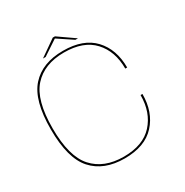

<svg xmlns="http://www.w3.org/2000/svg" viewBox="-177 -913 1018 1059"><g transform="rotate(-30 332.0 -384.0)"><path d="M316 4.5Q445 4.5 511 -67.8Q577 -140 577 -255H565Q565 -145 502.2 -75.8Q439.5 -6.5 316 -6.5Q190.5 -6.5 121.8 -82.8Q53 -159 53 -338.5Q53 -517.5 121.5 -593.5Q190 -669.5 316 -669.5Q439.5 -669.5 502.2 -601.8Q565 -534 565 -423.5H577Q577 -539.5 511 -610Q445 -680.5 316 -680.5Q183.5 -680.5 112.5 -601.5Q41.5 -522.5 41.5 -338.5Q41.5 -153.5 112.8 -74.5Q184 4.5 316 4.5ZM199.5 -698.5H216.5L311.5 -761.5L406 -698.5H422.5L318 -771.5H304Z"/></g></svg>

Font: Anybody SemiExpanded Thin
Style: Regular
Weight: 250
Width: 6
Version: Version 1.113;gftools[0.9.25]